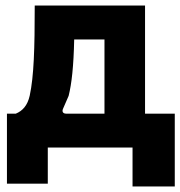

<svg xmlns="http://www.w3.org/2000/svg" viewBox="-20 -531 649 691"><path d="M5 130H152V0H457V140H609V-122H502V-511H105C105 -356 102 -257 87 -187C79 -151 61 -132 37 -122H5ZM218 -122C207 -122 202 -129 207 -140L227 -186C238 -230 245 -293 247 -389H356V-122Z"/></svg>

Font: Finlandica
Style: Bold
Weight: 700
Designer: Niklas Ekholm, Juho Hiilivirta, Jaakko Suomalainen
Foundry: Helsinki Type Studio
Version: Version 2.000;Glyphs 3.2 (3202)